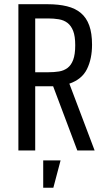

<svg xmlns="http://www.w3.org/2000/svg" viewBox="-20 -707 509 902"><path d="M66.4 0H145.4V-301.8H229.6L343.2 0H424.6L305.8 -314Q364.8 -334.2 388.6 -382.4Q412.4 -430.6 412.4 -497.2Q412.4 -551 399.3 -587.3Q386.2 -623.6 360.1 -645.7Q334 -667.8 294.7 -677.5Q255.4 -687.2 203.8 -687.2H66.4ZM145.4 -367.6V-620.4H205Q233 -620.4 256.6 -616.4Q280.2 -612.4 297.2 -599.3Q314.2 -586.2 323.8 -561.5Q333.4 -536.8 333.4 -494.6Q333.4 -451.2 323.8 -425.8Q314.2 -400.4 296.9 -387.6Q279.6 -374.8 256.9 -371.2Q234.2 -367.6 207.2 -367.6ZM183 175H230.6L264.6 46.6H183Z"/></svg>

Font: Secuela Light
Style: Regular
Weight: 300
Designer: Fernando Haro
Foundry: deFharo
Version: Version 1.708